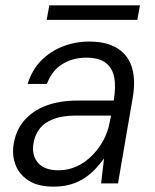

<svg xmlns="http://www.w3.org/2000/svg" viewBox="-20 -684 578 716"><path d="M180 12Q123 12 88.5 -9.5Q54 -31 39.5 -65.5Q25 -100 30 -140Q37 -195 69 -233Q101 -271 152 -290Q203 -309 268 -309H404Q413 -362 405.5 -397.5Q398 -433 372.5 -451Q347 -469 302 -469Q251 -469 212 -444.5Q173 -420 155 -371H83Q99 -423 133.5 -458Q168 -493 214.5 -511Q261 -529 312 -529Q380 -529 420 -502.5Q460 -476 473 -429Q486 -382 475 -320L420 0H357L368 -93Q354 -74 336.5 -55Q319 -36 296 -20.5Q273 -5 244 3.5Q215 12 180 12ZM199 -49Q235 -49 267 -64Q299 -79 324.5 -105Q350 -131 366.5 -162.5Q383 -194 389 -228L394 -253H263Q212 -253 178 -239.5Q144 -226 126 -201.5Q108 -177 104 -144Q99 -102 123 -75.5Q147 -49 199 -49ZM154 -610 164 -664H502L492 -610Z"/></svg>

Font: DM Sans 11pt Light
Style: Italic
Weight: 300
Italic angle: -10°
Version: Version 4.004;gftools[0.9.30]